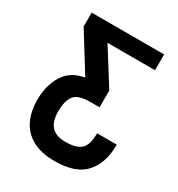

<svg xmlns="http://www.w3.org/2000/svg" viewBox="-175 -636 885 957"><g transform="rotate(30 268.0 -157.5)"><path d="M282.7 209Q201.2 209 150.9 179.9Q100.6 150.9 77.6 100.8Q54.7 50.8 54.7 -12.2Q54.7 -95.2 91.1 -154.8Q127.4 -214.4 206.5 -228L72.3 -444.3V-524.4H489.3V-433.6H215.8L342.3 -232.4V-135.3H287.6Q218.8 -135.3 196.3 -105.2Q173.8 -75.2 173.8 -15.6Q173.8 42 199.5 70.6Q225.1 99.1 281.2 99.1Q342.3 99.1 369.4 75Q396.5 50.8 396.5 -17.1H509.8Q509.8 88.9 456.1 148.9Q402.3 209 282.7 209Z"/></g></svg>

Font: Monda
Style: Bold
Weight: 700
Designer: Vernon Adams
Foundry: Vernon Adams
Version: Version 2.100; ttfautohint (v1.8.3)